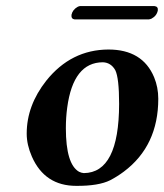

<svg xmlns="http://www.w3.org/2000/svg" viewBox="-20 -602 541 632"><path d="M196.8 -180.2Q196.8 -61.5 240.2 -36.6Q248.5 -32.7 255.9 -32.2Q371.6 -33.2 372.1 -259.8Q372.1 -345.7 359.4 -371.1Q345.2 -396 318.8 -397Q221.2 -397 201.2 -247.6Q196.8 -215.3 196.8 -180.2ZM67.9 -162.1Q67.9 -254.9 132.3 -336.4Q213.9 -438.5 336.9 -439Q449.2 -439 487.3 -347.7Q501 -314.5 501 -276.9Q501 -122.1 387.7 -37.1Q366.2 -21 342.8 -8.8Q304.7 10.3 231 9.8Q127.4 9.8 85 -86.4Q67.9 -125.5 67.9 -162.1ZM469.7 -538.1H225.6Q213.9 -539.6 215.3 -553.2Q218.8 -569.8 234.9 -579.1Q239.3 -581.5 243.2 -582H488.3Q501 -580.6 499.5 -567.9Q496.1 -549.8 478.5 -540.5Q473.6 -538.6 469.7 -538.1Z"/></svg>

Font: Linux Libertine Capitals O
Style: Bold Italic Samll Caps
Weight: 400
Italic angle: -12°
Designer: Philipp H. Poll
Foundry: Philipp H. Poll
Version: Version 5.0.4